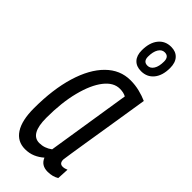

<svg xmlns="http://www.w3.org/2000/svg" viewBox="-257 -818 865 865"><g transform="rotate(45 175.5 -386.0)"><path d="M263 10Q222 10 208 -25Q190 -9 168 0.5Q146 10 119 10Q70 10 43.5 -30.5Q17 -71 17 -149Q17 -269 44 -358.5Q71 -448 120.5 -497Q170 -546 236 -546Q266 -546 294 -539Q322 -532 344 -522Q325 -403 312.5 -324Q300 -245 292 -197Q284 -149 280.5 -124Q277 -99 275.5 -90Q274 -81 274 -79Q274 -54 295 -54Q306 -54 320 -60L317 -4Q294 10 263 10ZM206 -76 269 -476Q253 -485 229 -485Q189 -485 157 -444Q125 -403 106 -329Q87 -255 87 -158Q87 -55 145 -55Q178 -55 206 -76ZM240 -608Q210 -608 193 -626Q176 -644 176 -677Q176 -726 198.5 -754Q221 -782 259 -782Q289 -782 306 -763.5Q323 -745 323 -711Q323 -663 300.5 -635.5Q278 -608 240 -608ZM243 -646Q261 -646 272 -663.5Q283 -681 283 -712Q283 -744 256 -744Q238 -744 227 -726Q216 -708 216 -677Q216 -646 243 -646Z"/></g></svg>

Font: Georama Condensed
Style: Italic
Weight: 400
Width: 3
Italic angle: -9°
Designer: Jean-Baptiste Levee
Foundry: Production Type
Version: Version 1.000